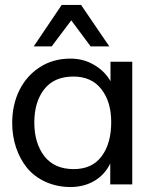

<svg xmlns="http://www.w3.org/2000/svg" viewBox="-20 -753 662 784"><path d="M190.9 -563.5 271 -669.9 350.1 -563.5H426.3L311 -732.9H231.9L117.7 -563.5ZM280.8 -62.5C228.5 -62.5 188.5 -80.1 161.1 -115.2C133.8 -150.9 120.1 -196.8 120.1 -252.9C120.1 -309.1 133.8 -354 160.6 -388.7C188 -423.3 227.5 -440.4 279.8 -440.4C329.1 -440.4 367.2 -423.3 394 -388.7C420.9 -354.5 434.1 -309.6 434.1 -254.4C434.1 -195.8 420.9 -148.9 394.5 -114.3C368.7 -79.6 330.6 -62.5 280.8 -62.5ZM268.1 10.7C342.3 10.7 401.4 -25.4 430.2 -85.4V0H520V-501H431.2V-421.4C416 -448.2 394 -470.7 364.7 -487.8C335.9 -504.9 303.7 -513.7 268.1 -513.7C220.2 -513.7 178.2 -502 141.6 -478C68.8 -430.7 29.8 -348.1 29.8 -250.5C29.8 -179.7 51.8 -115.2 90.8 -66.9C130.4 -19.5 193.4 10.7 268.1 10.7Z"/></svg>

Font: Ride
Style: Regular
Weight: 400
Version: Version 3.000